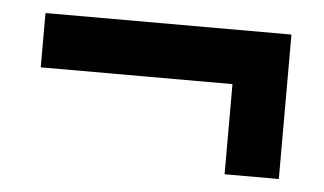

<svg xmlns="http://www.w3.org/2000/svg" viewBox="-33 -452 637 377"><g transform="rotate(5 285.5 -263.5)"><path d="M527.8 -121.1H420.9V-298.8H43V-405.8H527.8Z"/></g></svg>

Font: OpenSans-Bold
Style: Bold
Weight: 700
Foundry: Ascender Corporation
Version: Version 1.10